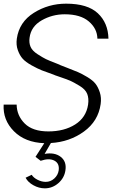

<svg xmlns="http://www.w3.org/2000/svg" viewBox="-23 -780 665 1059"><path d="M312 -419.9Q324.2 -415 348.1 -405.8Q387.2 -390.6 407 -382.3Q426.8 -374 457.8 -355.5Q488.8 -336.9 503.4 -318.4Q518.1 -299.8 527.6 -270.5Q537.1 -241.2 532.2 -206.1Q519 -111.8 439.9 -54.4Q360.8 2.9 257.8 8.8L223.1 68.8Q278.3 59.1 311.8 85Q345.2 110.8 337.9 159.2Q332 201.2 299.1 230Q266.1 258.8 224.1 258.8Q191.9 258.8 161.4 241.9Q130.9 225.1 118.2 200.2L151.9 184.1Q161.6 200.2 184.3 211.7Q207 223.1 229 223.1Q255.9 223.1 276.4 204.6Q296.9 186 300.8 159.2Q305.7 121.1 276.9 106Q248 90.8 201.2 106.9L172.9 85L221.2 9.8Q115.2 5.9 53.7 -56.2Q-7.8 -118.2 -2.9 -203.1H68.8Q69.8 -142.1 113.5 -98.6Q157.2 -55.2 244.1 -55.2Q331.1 -55.2 391.6 -93.5Q452.1 -131.8 462.9 -203.1Q467.8 -237.3 458 -262.2Q448.2 -287.1 415 -307.1Q381.8 -327.1 363.5 -335Q345.2 -342.8 294.9 -359.9Q279.8 -364.7 272.9 -368.2Q230 -383.3 207.5 -392.1Q185.1 -400.9 151.6 -419.4Q118.2 -438 102.1 -456.1Q85.9 -474.1 75.4 -503.2Q64.9 -532.2 69.8 -566.9Q83 -658.7 163.6 -709.2Q244.1 -759.8 341.8 -759.8Q460 -759.8 516.6 -706.8Q573.2 -653.8 575.2 -566.9H514.2Q513.2 -622.1 467 -661.6Q420.9 -701.2 334 -701.2Q265.1 -701.2 206.5 -667.5Q147.9 -633.8 140.1 -571.8Q136.2 -543.9 145.5 -522Q154.8 -500 184.3 -481Q213.9 -461.9 230.5 -453.9Q247.1 -445.8 293 -428.2Q306.2 -422.9 312 -419.9Z"/></svg>

Font: Oakes Grotesk
Style: Light Italic
Weight: 300
Designer: Samuel Oakes
Foundry: Samuel Oakes
Version: Version 1.0 | wf-rip DC20170320